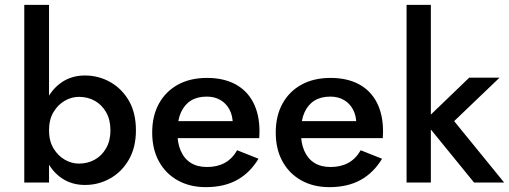

<svg xmlns="http://www.w3.org/2000/svg" viewBox="-20 -776 2097 791"><path d="M182 -756H80V-24H182ZM540 -239Q540 -311 511 -361Q482 -411 434 -438Q386 -465 330 -465Q276 -465 235 -437.5Q194 -410 170 -360Q146 -310 146 -239Q146 -170 170 -119.5Q194 -69 235 -41.5Q276 -14 330 -14Q386 -14 434 -41Q482 -68 511 -118.5Q540 -169 540 -239ZM435 -239Q435 -196 417 -165Q399 -134 370 -118Q341 -102 305 -102Q275 -102 247 -118Q219 -134 200.5 -164.5Q182 -195 182 -239Q182 -284 200.5 -314.5Q219 -345 247 -361Q275 -377 305 -377Q341 -377 370 -361Q399 -345 417 -314Q435 -283 435 -239Z M828 -5Q903 -5 956.5 -34.5Q1010 -64 1045 -122L957 -157Q937 -122 906 -105Q875 -88 833 -88Q793 -88 766 -105Q739 -122 724.5 -155Q710 -188 711 -234Q711 -281 725.5 -313Q740 -345 766.5 -361.5Q793 -378 832 -378Q864 -378 888 -364Q912 -350 925.5 -324.5Q939 -299 939 -265Q939 -258 935.5 -248.5Q932 -239 929 -234L960 -277H668V-207H1048Q1048 -210 1048.5 -218.5Q1049 -227 1049 -235Q1049 -304 1023.5 -353.5Q998 -403 949.5 -429Q901 -455 833 -455Q764 -455 713.5 -427.5Q663 -400 635 -349.5Q607 -299 607 -230Q607 -162 634.5 -111.5Q662 -61 712 -33Q762 -5 828 -5Z M1337 -5Q1412 -5 1465.5 -34.5Q1519 -64 1554 -122L1466 -157Q1446 -122 1415 -105Q1384 -88 1342 -88Q1302 -88 1275 -105Q1248 -122 1233.5 -155Q1219 -188 1220 -234Q1220 -281 1234.5 -313Q1249 -345 1275.5 -361.5Q1302 -378 1341 -378Q1373 -378 1397 -364Q1421 -350 1434.5 -324.5Q1448 -299 1448 -265Q1448 -258 1444.5 -248.5Q1441 -239 1438 -234L1469 -277H1177V-207H1557Q1557 -210 1557.5 -218.5Q1558 -227 1558 -235Q1558 -304 1532.5 -353.5Q1507 -403 1458.5 -429Q1410 -455 1342 -455Q1273 -455 1222.5 -427.5Q1172 -400 1144 -349.5Q1116 -299 1116 -230Q1116 -162 1143.5 -111.5Q1171 -61 1221 -33Q1271 -5 1337 -5Z M1655 -756V-24H1755V-756ZM1913 -456 1727 -277 1933 -24H2057L1851 -277L2038 -456Z"/></svg>

Font: SpinnyJost
Style: Regular
Weight: 500
Version: Version 3.710